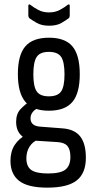

<svg xmlns="http://www.w3.org/2000/svg" viewBox="-20 -668 439 881"><path d="M197 193Q108 193 68 162Q28 131 28 70Q28 27 47.5 -3Q67 -33 104 -52L156 -28Q130 -18 115.5 5Q101 28 101 58Q101 96 123.5 112Q146 128 200 128Q258 128 280.5 110Q303 92 303 52Q303 18 289.5 2Q276 -14 244 -16L133 -23Q97 -26 75.5 -48.5Q54 -71 54 -109Q54 -146 74.5 -167.5Q95 -189 119 -205L164 -176Q143 -169 131.5 -155.5Q120 -142 120 -125Q120 -109 130 -99Q140 -89 163 -87L267 -79Q322 -75 348 -42Q374 -9 374 56Q374 127 332 160Q290 193 197 193ZM204 -160Q131 -160 96.5 -200.5Q62 -241 62 -328Q62 -415 96 -455Q130 -495 205 -495Q279 -495 312.5 -455Q346 -415 346 -327Q346 -240 312 -200Q278 -160 204 -160ZM204 -226Q245 -226 260.5 -248.5Q276 -271 276 -327Q276 -384 260.5 -407Q245 -430 204 -430Q164 -430 148.5 -407Q133 -384 133 -327Q133 -271 148.5 -248.5Q164 -226 204 -226ZM205 -550Q171 -550 148.5 -563Q126 -576 114 -585Q110 -591 110 -597V-641Q110 -646 112.5 -647.5Q115 -649 119 -646Q134 -634 155.5 -622.5Q177 -611 205 -611Q233 -611 254.5 -622.5Q276 -634 291 -646Q295 -649 297.5 -647.5Q300 -646 300 -641V-597Q300 -589 296 -585Q283 -575 261.5 -562.5Q240 -550 205 -550Z"/></svg>

Font: Sofia Sans Condensed
Style: Regular
Weight: 400
Designer: Botio Nikoltchev, Ani Petrova
Foundry: lettersoup
Version: Version 4.100